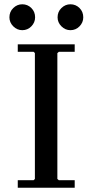

<svg xmlns="http://www.w3.org/2000/svg" viewBox="-20 -877 432 897"><path d="M329 -635H255L248 -629V-41L255 -35H329V0H63V-35H137L143 -41V-629L137 -635H63V-670H329ZM84 -736Q60 -736 42 -754Q24 -772 24 -796Q24 -822 42 -839.5Q60 -857 84 -857Q109 -857 126.5 -839.5Q144 -822 144 -796Q144 -772 126.5 -754Q109 -736 84 -736ZM309 -736Q285 -736 267 -754Q249 -772 249 -796Q249 -822 267 -839.5Q285 -857 309 -857Q334 -857 351.5 -839.5Q369 -822 369 -796Q369 -772 351.5 -754Q334 -736 309 -736Z"/></svg>

Font: Brygada 1918 Medium
Style: Regular
Weight: 500
Designer: Mateusz Machalski | Borys Kosmynka | Przemek Hoffer
Foundry: NIEPODLEGLA 2018
Version: Version 3.006